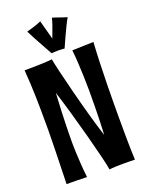

<svg xmlns="http://www.w3.org/2000/svg" viewBox="-170 -1015 842 1100"><g transform="rotate(-20 251.0 -465.5)"><path d="M334 -713C345 -619 346 -465 346 -465C346 -436 346 -305 340 -195C289 -351 217 -642 206 -705C206 -705 170 -699 38 -699C47 -590 48 -470 48 -405C48 -365 51 -354 41 -4H65C84 -4 115 -4 165 -2C152 -113 152 -224 152 -224C152 -224 152 -351 162 -516C210 -370 294 -54 301 1C301 1 320 -3 387 -3C406 -3 429 -3 457 -2C453 -86 453 -195 453 -268C453 -351 454 -559 464 -717ZM374 -901C337 -911 318 -921 288 -929C277 -880 250 -824 250 -814C250 -814 227 -898 218 -932C186 -918 162 -912 128 -902C161 -837 217 -738 217 -738C231 -739 244 -740 256 -740C279 -740 296 -738 296 -738C296 -738 349 -859 374 -901Z"/></g></svg>

Font: Rum Raisin
Style: Regular
Weight: 400
Designer: Astigmatic (AOETI)
Foundry: Astigmatic (AOETI)
Version: Version 1.000